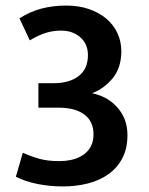

<svg xmlns="http://www.w3.org/2000/svg" viewBox="-20 -660 536 690"><path d="M50 -594Q87 -618 128.5 -629Q170 -640 218 -640Q263 -640 299.5 -627.5Q336 -615 362 -593Q388 -571 402 -541Q416 -511 416 -476Q416 -417 385.5 -379.5Q355 -342 311 -325Q368 -313 403 -272.5Q438 -232 438 -175Q438 -126 419.5 -91Q401 -56 369 -33.5Q337 -11 295 -0.5Q253 10 206 10Q158 10 114 1Q70 -8 37 -25L62 -111Q94 -97 123 -89Q152 -81 193 -81Q218 -81 240.5 -86.5Q263 -92 280 -104Q297 -116 306.5 -134Q316 -152 316 -177Q316 -224 283 -248.5Q250 -273 191 -273H118V-361H172Q229 -361 262.5 -386.5Q296 -412 296 -462Q296 -502 268.5 -526Q241 -550 200 -550Q171 -550 145 -542Q119 -534 87 -515Z"/></svg>

Font: Mukta Vaani SemiBold
Style: Regular
Weight: 600
Designer: Noopur Datye, Girish Dalvi, Yashodeep Gholap, Pallavi Karambelkar
Foundry: Ek Type
Version: Version 2.538;PS 1.000;hotconv 16.6.51;makeotf.lib2.5.65220;